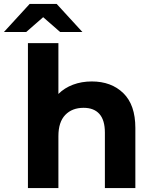

<svg xmlns="http://www.w3.org/2000/svg" viewBox="-71 -963 782 983"><path d="M622 -308V0H466V-284Q466 -348 438 -379.5Q410 -411 357 -411Q298 -411 263 -374.5Q228 -338 228 -266V0H72V-742H228V-482Q259 -513 303 -529.5Q347 -546 399 -546Q499 -546 560.5 -486Q622 -426 622 -308ZM237 -799 150 -875 63 -799H-51L81 -943H219L351 -799Z"/></svg>

Font: Idrija
Style: Bold
Weight: 700
Designer: Julieta Ulanovsky
Foundry: Julieta Ulanovsky
Version: Version 7.200